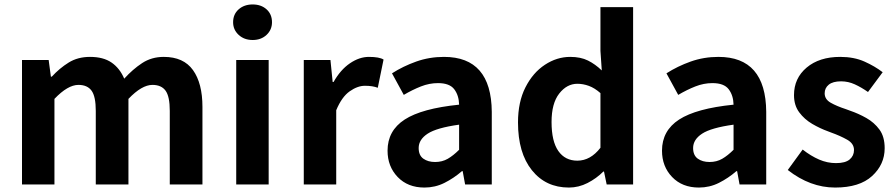

<svg xmlns="http://www.w3.org/2000/svg" viewBox="-20 -830 4034 864"><path d="M79 0V-560H199L209 -485H213Q248 -523 289 -548.5Q330 -574 385 -574Q445 -574 482 -548.5Q519 -523 539 -476Q577 -518 619.5 -546Q662 -574 717 -574Q806 -574 848.5 -514.5Q891 -455 891 -349V0H744V-331Q744 -396 725 -422Q706 -448 666 -448Q618 -448 558 -385V0H411V-331Q411 -396 392 -422Q373 -448 333 -448Q285 -448 225 -385V0Z M1043 0V-560H1189V0ZM1117 -650Q1079 -650 1054 -673Q1029 -696 1029 -730Q1029 -766 1054 -788Q1079 -810 1117 -810Q1155 -810 1179.5 -788Q1204 -766 1204 -730Q1204 -696 1179.5 -673Q1155 -650 1117 -650Z M1347 0V-560H1467L1477 -461H1481Q1512 -516 1554.5 -545Q1597 -574 1640 -574Q1687 -574 1706 -562L1680 -435Q1657 -444 1622 -444Q1589 -444 1553.5 -419Q1518 -394 1493 -334V0Z M1890 14Q1815 14 1769.5 -33.5Q1724 -81 1724 -152Q1724 -242 1801 -292Q1878 -342 2046 -359Q2045 -401 2024 -428.5Q2003 -456 1951 -456Q1912 -456 1874 -441Q1836 -426 1797 -403L1744 -500Q1794 -532 1853 -553Q1912 -574 1978 -574Q2191 -574 2193 -327V0H2073L2062 -60H2059Q2022 -28 1980 -7Q1938 14 1890 14ZM1938 -101Q1970 -101 1995 -115.5Q2020 -130 2046 -156V-269Q1945 -255 1904.5 -228.5Q1864 -202 1864 -164Q1864 -131 1885 -116Q1906 -101 1938 -101Z M2540 14Q2436 14 2373.5 -64Q2311 -142 2311 -279Q2311 -371 2344.5 -437Q2378 -503 2432 -538.5Q2486 -574 2546 -574Q2593 -574 2626 -557.5Q2659 -541 2688 -513L2682 -601V-798H2829V0H2710L2698 -58H2695Q2664 -27 2624 -6.5Q2584 14 2540 14ZM2578 -107Q2637 -107 2682 -165V-411Q2656 -434 2630 -443.5Q2604 -453 2578 -453Q2531 -453 2496.5 -409Q2462 -365 2462 -281Q2462 -194 2492.5 -150.5Q2523 -107 2578 -107Z M3125 14Q3050 14 3004.5 -33.5Q2959 -81 2959 -152Q2959 -242 3036 -292Q3113 -342 3281 -359Q3280 -401 3259 -428.5Q3238 -456 3186 -456Q3147 -456 3109 -441Q3071 -426 3032 -403L2979 -500Q3029 -532 3088 -553Q3147 -574 3213 -574Q3426 -574 3428 -327V0H3308L3297 -60H3294Q3257 -28 3215 -7Q3173 14 3125 14ZM3173 -101Q3205 -101 3230 -115.5Q3255 -130 3281 -156V-269Q3180 -255 3139.5 -228.5Q3099 -202 3099 -164Q3099 -131 3120 -116Q3141 -101 3173 -101Z M3738 14Q3626 14 3525 -65L3592 -157Q3629 -128 3666 -112Q3703 -96 3742 -96Q3784 -96 3803.5 -112.5Q3823 -129 3823 -155Q3823 -184 3792 -201.5Q3761 -219 3719 -234Q3713 -236 3706 -239Q3670 -252 3635 -272.5Q3600 -293 3576.5 -324.5Q3553 -356 3553 -402Q3553 -478 3610 -526Q3667 -574 3761 -574Q3823 -574 3870 -553Q3917 -532 3952 -505L3886 -416Q3856 -437 3826.5 -450.5Q3797 -464 3765 -464Q3728 -464 3709.5 -449Q3691 -434 3691 -410Q3691 -383 3718.5 -367.5Q3746 -352 3786 -339Q3795 -336 3805 -332Q3843 -319 3878.5 -299Q3914 -279 3937.5 -247Q3961 -215 3961 -163Q3961 -90 3904.5 -38Q3848 14 3738 14Z"/></svg>

Font: Source Han Sans CN Bold
Style: Bold
Weight: 700
Designer: Ryoko NISHIZUKA 西塚涼子 (kana & ideographs); Paul D. Hunt (Latin, Greek & Cyrillic); Wenlong ZHANG 张文龙 (bopomofo); Sandoll 
Foundry: Adobe Systems Incorporated
Version: Version 1.00;May 30, 2023;FontCreator 11.5.0.2422 32-bit